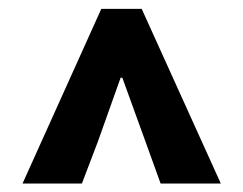

<svg xmlns="http://www.w3.org/2000/svg" viewBox="-20 -780 552 436"><path d="M210 -759.8H301.8L481.4 -363.3H344.7L310.5 -458L257.8 -603.5H253.9L202.1 -458L166 -363.3H31.2Z"/></svg>

Font: Reddit Sans Chocolate ExtraBold
Style: Regular
Weight: 800
Designer: Stephen Hutchings
Foundry: Reddit
Version: Version 1.011